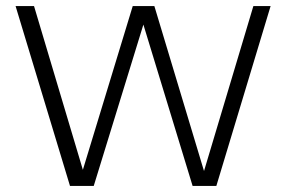

<svg xmlns="http://www.w3.org/2000/svg" viewBox="-20 -615 946 635"><path d="M211.5 0 31.5 -595H92.5L261.5 -28.5H246.5L419 -595H490.5L661 -28.5H648.5L818 -595H875L695.5 0H617L446.5 -559H462L290 0Z"/></svg>

Font: Encode Sans SC Light
Style: Regular
Weight: 300
Version: Version 3.002